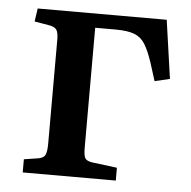

<svg xmlns="http://www.w3.org/2000/svg" viewBox="-43 -554 592 596"><g transform="rotate(5 253.0 -255.5)"><path d="M49 0V-41L94 -48Q111 -51 115.5 -62Q120 -73 120 -96V-421Q120 -441 114.5 -450Q109 -459 92 -462L45 -470L51 -511H453L479 -329L432 -318L414 -375Q402 -411 389.5 -431Q377 -451 356 -459Q335 -467 297 -467H234V-93Q234 -72 238 -62.5Q242 -53 260 -50L339 -40V0Z"/></g></svg>

Font: Literata 36pt Medium
Style: Regular
Weight: 500
Designer: Latin by Veronika Burian and Jose Scaglione. Greek by Irene Vlachou. Cyrillic by Vera Evstafieva.
Foundry: TypeTogether
Version: Version 3.002